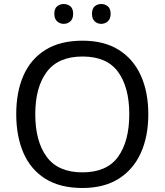

<svg xmlns="http://www.w3.org/2000/svg" viewBox="-20 -928 821 958"><path d="M720 -358Q720 -247 682.5 -164.5Q645 -82 572 -36Q499 10 391 10Q280 10 206.5 -36Q133 -82 97 -165Q61 -248 61 -359Q61 -469 97 -551Q133 -633 206.5 -679Q280 -725 392 -725Q499 -725 572 -679.5Q645 -634 682.5 -551.5Q720 -469 720 -358ZM156 -358Q156 -223 213 -145.5Q270 -68 391 -68Q513 -68 569 -145.5Q625 -223 625 -358Q625 -493 569 -569.5Q513 -646 392 -646Q271 -646 213.5 -569.5Q156 -493 156 -358ZM251 -859Q251 -885 265 -896.5Q279 -908 298 -908Q317 -908 331 -896.5Q345 -885 345 -859Q345 -834 331 -821.5Q317 -809 298 -809Q279 -809 265 -821.5Q251 -834 251 -859ZM439 -859Q439 -885 452.5 -896.5Q466 -908 485 -908Q504 -908 518 -896.5Q532 -885 532 -859Q532 -834 518 -821.5Q504 -809 485 -809Q466 -809 452.5 -821.5Q439 -834 439 -859Z"/></svg>

Font: Noto Sans Test
Style: Regular
Weight: 400
Version: Version 1.002; ttfautohint (v1.8.4.7-5d5b)